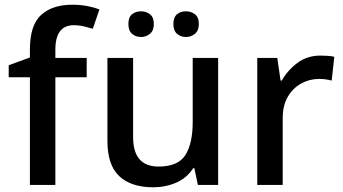

<svg xmlns="http://www.w3.org/2000/svg" viewBox="-20 -785 1456 815"><path d="M348 -457H215V0H107V-457H17V-508L107 -541V-575Q107 -679 155 -722Q203 -765 287 -765Q322 -765 352 -759Q382 -753 402 -745L374 -663Q357 -668 336.5 -673Q316 -678 293 -678Q215 -678 215 -574V-539H348Z M906 -539V0H820L805 -71H800Q773 -29 727.5 -9.5Q682 10 630 10Q537 10 486.5 -37Q436 -84 436 -187V-539H545V-203Q545 -78 653 -78Q736 -78 767 -127Q798 -176 798 -268V-539ZM525 -683Q525 -712 540.5 -724.5Q556 -737 579 -737Q600 -737 616.5 -724.5Q633 -712 633 -683Q633 -655 616.5 -641.5Q600 -628 579 -628Q556 -628 540.5 -641.5Q525 -655 525 -683ZM716 -683Q716 -712 731.5 -724.5Q747 -737 769 -737Q791 -737 807.5 -724.5Q824 -712 824 -683Q824 -655 807.5 -641.5Q791 -628 769 -628Q747 -628 731.5 -641.5Q716 -655 716 -683Z M1340 -549Q1354 -549 1370.5 -548Q1387 -547 1399 -544L1388 -443Q1362 -450 1334 -450Q1294 -450 1258.5 -430.5Q1223 -411 1201.5 -374Q1180 -337 1180 -283V0H1072V-539H1157L1171 -443H1176Q1201 -487 1242.5 -518Q1284 -549 1340 -549Z"/></svg>

Font: Noto Sans Thaana Medium
Style: Regular
Weight: 500
Designer: David Williams
Foundry: Google Inc.
Version: Version 3.001; ttfautohint (v1.8.4.7-5d5b)